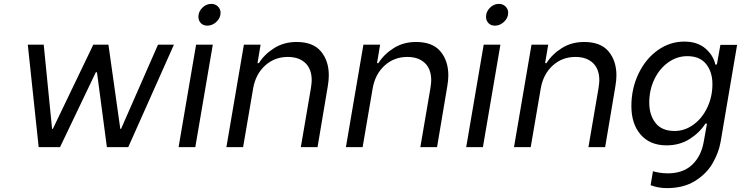

<svg xmlns="http://www.w3.org/2000/svg" viewBox="-20 -757 3813 988"><path d="M123 -527H205L248 -94H252L460 -527H538L599 -94H603L793 -527H875L640 0H530L479 -385H473L289 0H179Z M989 -527H1075L985 0H899ZM1001 -671Q1001 -697 1021 -717Q1041 -737 1067 -737Q1088 -737 1101.5 -723.5Q1115 -710 1115 -691Q1115 -665 1094 -645Q1073 -625 1047 -625Q1026 -625 1013.5 -638Q1001 -651 1001 -671Z M1235 -527H1321L1305 -432H1312Q1341 -478 1391 -509.5Q1441 -541 1506 -541Q1591 -541 1631.5 -492.5Q1672 -444 1672 -369Q1672 -345 1667 -315L1614 0H1528L1580 -304Q1584 -332 1584 -343Q1584 -402 1551 -433Q1518 -464 1461 -464Q1393 -464 1344.5 -420Q1296 -376 1283 -304L1231 0H1145Z M1850 -527H1936L1920 -432H1927Q1956 -478 2006 -509.5Q2056 -541 2121 -541Q2206 -541 2246.5 -492.5Q2287 -444 2287 -369Q2287 -345 2282 -315L2229 0H2143L2195 -304Q2199 -332 2199 -343Q2199 -402 2166 -433Q2133 -464 2076 -464Q2008 -464 1959.5 -420Q1911 -376 1898 -304L1846 0H1760Z M2469 -527H2555L2465 0H2379ZM2481 -671Q2481 -697 2501 -717Q2521 -737 2547 -737Q2568 -737 2581.5 -723.5Q2595 -710 2595 -691Q2595 -665 2574 -645Q2553 -625 2527 -625Q2506 -625 2493.5 -638Q2481 -651 2481 -671Z M2715 -527H2801L2785 -432H2792Q2821 -478 2871 -509.5Q2921 -541 2986 -541Q3071 -541 3111.5 -492.5Q3152 -444 3152 -369Q3152 -345 3147 -315L3094 0H3008L3060 -304Q3064 -332 3064 -343Q3064 -402 3031 -433Q2998 -464 2941 -464Q2873 -464 2824.5 -420Q2776 -376 2763 -304L2711 0H2625Z M3328 196 3340 124Q3352 128 3373 131.5Q3394 135 3416 135Q3495 135 3541.5 91Q3588 47 3601 -26L3618 -121H3610Q3580 -74 3528.5 -41.5Q3477 -9 3410 -9Q3325 -9 3277 -64Q3229 -119 3229 -211Q3229 -301 3265.5 -377.5Q3302 -454 3364.5 -498.5Q3427 -543 3501 -543Q3569 -543 3610 -507.5Q3651 -472 3661 -425H3669L3687 -526H3773L3688 -26Q3678 30 3646.5 84Q3615 138 3556 174.5Q3497 211 3412 211Q3367 211 3328 196ZM3646 -324Q3646 -387 3613.5 -427.5Q3581 -468 3517 -468Q3463 -468 3418 -435.5Q3373 -403 3347 -348.5Q3321 -294 3321 -229Q3321 -165 3353.5 -124Q3386 -83 3451 -83Q3504 -83 3549 -116Q3594 -149 3620 -204.5Q3646 -260 3646 -324Z"/></svg>

Font: Be Vietnam
Style: Italic
Weight: 400
Italic angle: -9.33299°
Designer: Gabriel Lam
Foundry: TypeRant
Version: Version 3.000